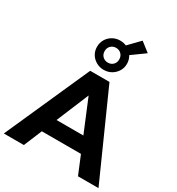

<svg xmlns="http://www.w3.org/2000/svg" viewBox="-253 -1227 1272 1379"><g transform="rotate(30 383.5 -538.0)"><path d="M-9 0 303 -700H463L776 0H606L350 -618H414L157 0ZM147 -150 190 -273H550L594 -150ZM382 -754Q348 -754 319.5 -770.5Q291 -787 275 -814Q259 -841 259 -875Q259 -908 275 -935.5Q291 -963 319.5 -979.5Q348 -996 382 -996Q418 -996 446 -979.5Q474 -963 490.5 -935.5Q507 -908 507 -875Q507 -841 490.5 -814Q474 -787 446 -770.5Q418 -754 382 -754ZM383 -814Q409 -814 426 -831Q443 -848 443 -874Q443 -901 426 -918.5Q409 -936 382 -936Q357 -936 339.5 -919Q322 -902 322 -875Q322 -848 339.5 -831Q357 -814 383 -814ZM475 -927 400 -951 521 -1076 598 -1016Z"/></g></svg>

Font: MOST Montserrat
Style: Bold
Weight: 700
Designer: Julieta Ulanovsky
Foundry: Julieta Ulanovsky
Version: Version 8.000;March 11, 2024;FontCreator 15.0.0.2926 64-bit